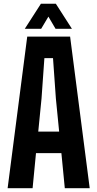

<svg xmlns="http://www.w3.org/2000/svg" viewBox="-20 -993 514 1013"><path d="M20.2 0 123.7 -800H349.9L453.3 0H321.9L303.9 -185H169.9L152 0ZM181.8 -298.5H292.1L274.8 -473.3L259.7 -686.3H214.2L199.1 -473.2ZM110.7 -840.9 195.8 -973.2H274.7L359.6 -840.9H273.2L235.4 -905.3L197.1 -840.9Z"/></svg>

Font: Big Shoulders Thin
Style: Regular
Weight: 100
Version: Version 2.002